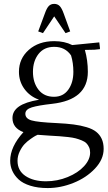

<svg xmlns="http://www.w3.org/2000/svg" viewBox="-20 -663 551 984"><path d="M32.2 161.1Q32.2 88.9 100.1 14.2Q43.9 -6.8 43.9 -58.1Q43.9 -93.8 76.9 -116.9Q109.9 -140.1 180.2 -151.9Q132.8 -168.9 105 -207.3Q77.1 -245.6 77.1 -294.9Q77.1 -362.8 127.7 -407.5Q178.2 -452.1 257.8 -452.1Q311 -452.1 350.1 -432.1L488.8 -445.8L492.2 -418V-411.1L463.9 -408.2Q430.2 -408.2 415 -407.2Q430.2 -354 430.2 -294.9Q430.2 -151.4 247.1 -130.9Q176.3 -123 143.1 -112.8Q109.9 -102.5 109.9 -80.1Q109.9 -55.2 141.6 -45.9Q173.3 -36.6 270 -32.2Q320.8 -29.8 356.9 -25.1Q393.1 -20.5 423.8 -11.2Q454.6 -2 472.9 12.5Q491.2 26.9 501.2 48.6Q511.2 70.3 511.2 100.1Q511.2 153.8 466.8 200.9Q422.4 248 356.4 274.4Q290.5 300.8 224.1 300.8Q173.8 300.8 135.5 288.8Q97.2 276.9 75.4 256.6Q53.7 236.3 43 212.2Q32.2 188 32.2 161.1ZM69.8 161.1Q69.8 211.4 110.4 238.8Q150.9 266.1 215.8 266.1Q273.9 266.1 326.9 244.4Q379.9 222.7 410.9 188.7Q441.9 154.8 441.9 119.1Q441.9 103.5 436.5 91.6Q431.2 79.6 422.6 71Q414.1 62.5 398.2 56.2Q382.3 49.8 367.4 45.9Q352.5 42 328.4 39.3Q304.2 36.6 284.7 35.2Q265.1 33.7 234.9 32.2Q220.2 31.7 172.9 27.8Q168.5 29.8 161.6 33.2Q154.8 36.6 137 49.1Q119.1 61.5 105.7 75.7Q92.3 89.8 81.1 113Q69.8 136.2 69.8 161.1ZM256.8 -167Q303.7 -167 329.8 -203.1Q356 -239.3 356 -294.9Q356 -340.3 344.2 -378.9Q314.5 -422.9 257.8 -422.9Q206.1 -422.9 177.5 -386.5Q148.9 -350.1 148.9 -294.9Q148.9 -239.7 177.2 -203.4Q205.6 -167 256.8 -167ZM175.8 -502 210 -594.2Q219.7 -621.6 230.2 -632.3Q240.7 -643.1 257.8 -643.1Q274.9 -643.1 285.6 -632.3Q296.4 -621.6 306.2 -594.2L339.8 -502L315.9 -493.2L257.8 -579.1L200.2 -493.2Z"/></svg>

Font: Dihjauti
Style: Regular
Weight: 400
Designer: T. Christopher White
Version: Version 3.0.0